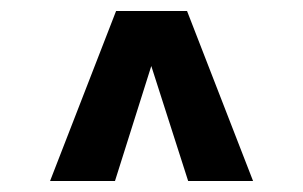

<svg xmlns="http://www.w3.org/2000/svg" viewBox="-20 -708 551 349"><path d="M71 -379 191 -688H320L440 -379H322L255 -588L189 -379Z"/></svg>

Font: Archivo ExtraCondensed ExtraBold
Style: Regular
Weight: 800
Width: 2
Designer: Hector Gatti
Foundry: Omnibus-Type
Version: Version 2.001